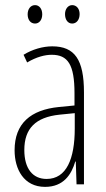

<svg xmlns="http://www.w3.org/2000/svg" viewBox="-20 -720 416 750"><path d="M88 -664C88 -643 99 -628 117 -628C133 -628 145 -642 145 -664C145 -686 133 -700 117 -700C99 -700 88 -684 88 -664ZM234 -665C234 -643 245 -628 262 -628C279 -628 291 -643 291 -665C291 -687 278 -700 262 -700C246 -700 234 -685 234 -665ZM184 -539C147 -539 106 -527 72 -506L86 -476C123 -498 156 -506 182 -506C245 -506 271 -468 271 -356V-308L210 -302C100 -291 37 -238 37 -133C37 -59 73 10 156 10C228 10 259 -38 274 -89H276L279 0H308V-359C308 -487 272 -539 184 -539ZM212 -272 272 -278V-218C272 -100 240 -21 162 -21C108 -21 75 -61 75 -134C75 -218 119 -262 212 -272Z"/></svg>

Font: Noto Sans Telugu ExtraCondensed ExtraLight
Style: Regular
Weight: 200
Width: 2
Designer: Jelle Bosma - Monotype Design Team
Foundry: Monotype Imaging Inc.
Version: Version 2.005